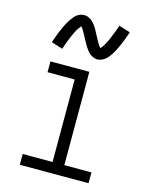

<svg xmlns="http://www.w3.org/2000/svg" viewBox="-119 -869 737 944"><g transform="rotate(15 250.0 -396.5)"><path d="M75 0V-55H227V-475H89V-530H287V-55H425V0ZM309 -599Q303 -599 297 -600.5Q291 -602 285.5 -604.5Q280 -607 275.5 -610Q271 -613 266.5 -617Q262 -621 258.5 -625.5Q255 -630 251.5 -635Q248 -640 244.5 -645Q241 -650 238.5 -655Q236 -660 233 -665Q230 -670 227 -675.5Q224 -681 221 -686.5Q218 -692 215 -698Q212 -704 209 -709Q206 -714 203.5 -718.5Q201 -723 197.5 -728Q194 -733 191 -736Q188 -733 181.5 -724Q175 -715 172 -710Q169 -705 166 -698.5Q163 -692 159.5 -684.5Q156 -677 152.5 -668.5Q149 -660 145 -650Q141 -640 137 -629Q133 -618 129 -605L71 -623Q75 -635 79 -645.5Q83 -656 86.5 -666Q90 -676 94 -684.5Q98 -693 101.5 -701Q105 -709 108.5 -716.5Q112 -724 115.5 -730Q119 -736 123 -742.5Q127 -749 132.5 -756.5Q138 -764 143.5 -770.5Q149 -777 156.5 -782Q164 -787 173 -790Q182 -793 191 -793Q204 -793 214.5 -788Q225 -783 233.5 -775Q242 -767 249 -757.5Q256 -748 261.5 -737.5Q267 -727 272.5 -716.5Q278 -706 284.5 -694.5Q291 -683 296.5 -673Q302 -663 309 -657Q312 -660 314 -662Q316 -664 319 -668.5Q322 -673 324 -676.5Q326 -680 327.5 -682.5Q329 -685 330.5 -688Q332 -691 333.5 -694Q335 -697 337 -700.5Q339 -704 340.5 -708Q342 -712 344 -716Q346 -720 347.5 -724.5Q349 -729 351 -733.5Q353 -738 355 -743Q357 -748 359 -753Q361 -758 363 -763.5Q365 -769 367 -775Q369 -781 371 -787L429 -769Q425 -757 421 -746.5Q417 -736 413.5 -726.5Q410 -717 406 -708Q402 -699 398.5 -691Q395 -683 391.5 -676Q388 -669 384.5 -662.5Q381 -656 377 -649.5Q373 -643 367.5 -635.5Q362 -628 356.5 -622Q351 -616 343.5 -611Q336 -606 327 -602.5Q318 -599 309 -599Z"/></g></svg>

Font: Iosevka Term Light
Style: Regular
Weight: 300
Monospace: yes
Designer: Belleve Invis
Foundry: Belleve Invis
Version: Version 9.0.1; ttfautohint (v1.8.3)